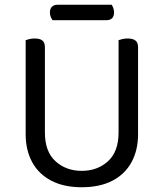

<svg xmlns="http://www.w3.org/2000/svg" viewBox="-20 -775 689 808"><path d="M324 13Q249 13 196 -14.5Q143 -42 115.5 -92.5Q88 -143 88 -210V-292H169V-217Q169 -137 213.5 -96.5Q258 -56 324 -56Q390 -56 434.5 -96.5Q479 -137 479 -217V-292H561V-210Q561 -143 533.5 -92.5Q506 -42 453 -14.5Q400 13 324 13ZM169 -251H88V-606Q93 -608 103.5 -610.5Q114 -613 126 -613Q148 -613 158.5 -604.5Q169 -596 169 -576ZM561 -251H479V-606Q484 -608 494.5 -610.5Q505 -613 517 -613Q539 -613 550 -604.5Q561 -596 561 -576ZM428 -690H201Q197 -696 193.5 -704Q190 -712 190 -722Q190 -739 199 -747Q208 -755 222 -755H450Q454 -749 457 -740.5Q460 -732 460 -723Q460 -706 451.5 -698Q443 -690 428 -690Z"/></svg>

Font: Baloo Bhaijaan 2
Style: Regular
Weight: 400
Designer: Sanskriti Dholi, Noopur Datye and Ek Type
Foundry: Ek Type
Version: Version 1.701